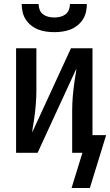

<svg xmlns="http://www.w3.org/2000/svg" viewBox="-20 -760 548 955"><path d="M250 -600Q230 -600 209.5 -603Q189 -606 170.5 -613Q152 -620 135.5 -633Q119 -646 108 -663Q97 -680 92.5 -700Q88 -720 88 -740H172Q172 -725 177.5 -711Q183 -697 194.5 -688.5Q206 -680 220.5 -676.5Q235 -673 250 -673Q265 -673 279.5 -676.5Q294 -680 305.5 -688.5Q317 -697 322.5 -711Q328 -725 328 -740H412Q412 -720 407.5 -700Q403 -680 392 -663Q381 -646 364.5 -633Q348 -620 329.5 -613Q311 -606 290.5 -603Q270 -600 250 -600ZM336 175 390 0H339V-208Q339 -244 342 -280Q345 -316 350 -351L354 -377Q356 -387 357.5 -397.5Q359 -408 360 -419L167 0H60V-520H161V-312Q161 -276 158 -240Q155 -204 150 -169L146 -143Q144 -133 142.5 -122.5Q141 -112 140 -101L333 -520H440V-88H508L427 175Z"/></svg>

Font: Iosevka SS04 Semibold
Style: Regular
Weight: 600
Monospace: yes
Designer: Belleve Invis
Foundry: Belleve Invis
Version: Version 19.0.0; ttfautohint (v1.8.4)